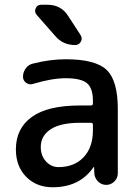

<svg xmlns="http://www.w3.org/2000/svg" viewBox="-20 -780 584 810"><path d="M317 -262Q235 -262 193.5 -234.5Q152 -207 152 -160Q152 -123 174 -99Q196 -75 227 -75Q293 -75 332.5 -116.5Q372 -158 372 -230V-254Q372 -262 363 -262ZM202 10Q134 10 90.5 -34Q47 -78 47 -150Q47 -238 114 -286.5Q181 -335 317 -335H363Q372 -335 372 -344V-355Q372 -408 347 -429Q322 -450 257 -450Q199 -450 119 -426Q104 -421 90.5 -430.5Q77 -440 77 -456Q77 -476 89 -492Q101 -508 120 -512Q192 -530 257 -530Q383 -530 430 -485Q477 -440 477 -320V-49Q477 -29 462.5 -14.5Q448 0 428 0Q408 0 393.5 -14.5Q379 -29 378 -49L377 -74Q377 -75 376 -75Q374 -75 374 -74Q316 10 202 10ZM180 -760Q238 -760 268 -712L320 -632Q329 -618 321 -604Q313 -590 297 -590Q246 -590 214 -627L135 -717Q124 -730 130.5 -745Q137 -760 154 -760Z"/></svg>

Font: Rounded Mplus 1c Medium
Style: Regular
Weight: 500
Version: Version 1.059.20150529